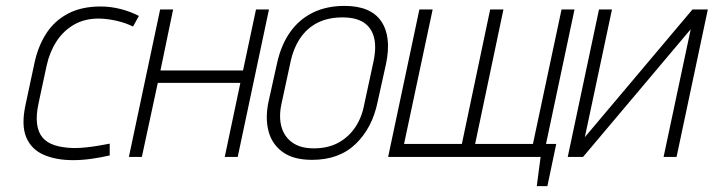

<svg xmlns="http://www.w3.org/2000/svg" viewBox="-20 -532 2420 651"><path d="M431 -442 451 -478Q422 -493 388.5 -501.5Q355 -510 321 -510Q256 -510 210 -485.5Q164 -461 136.5 -418Q109 -375 97 -319L66 -174Q52 -107 69 -66.5Q86 -26 127.5 -7.5Q169 11 228 11Q258 11 290 6.5Q322 2 352 -5V-45Q352 -45 341.5 -43Q331 -41 313.5 -38Q296 -35 274.5 -32.5Q253 -30 230 -30Q192 -31 165.5 -39.5Q139 -48 124 -66Q109 -84 105.5 -113Q102 -142 111 -183L138 -309Q148 -355 171.5 -391.5Q195 -428 232 -449Q269 -470 319 -469Q348 -468 377.5 -461Q407 -454 431 -442Z M804 -293H524L567 -500H523L417 0H461L515 -251H795L742 0H786L892 -500H848Z M1260 -185 1289 -316Q1308 -408 1272.5 -460Q1237 -512 1148 -512Q1088 -512 1041.5 -489.5Q995 -467 964 -423.5Q933 -380 919 -316L890 -185Q879 -131 890.5 -87Q902 -43 938.5 -16.5Q975 10 1038 10Q1130 10 1186 -44Q1242 -98 1260 -185ZM1245 -317 1215 -178Q1207 -134 1184.5 -100.5Q1162 -67 1127 -48Q1092 -29 1044 -29Q999 -29 971.5 -48.5Q944 -68 934.5 -101.5Q925 -135 934 -178L964 -317Q974 -367 997.5 -402Q1021 -437 1057 -455Q1093 -473 1141 -473Q1187 -473 1213.5 -455.5Q1240 -438 1248.5 -403.5Q1257 -369 1245 -317Z M1811 -44 1802 0H1813L1800 99H1836L1866 -44ZM1884 -500 1787 -44H1591L1687 -500H1642L1546 -44H1350L1447 -500H1402L1296 0H1822L1928 -500Z M2055 -500H2011L1905 0H1957L2322 -433L2230 0H2274L2380 -500H2328L1963 -67Z"/></svg>

Font: Advent Pro Light
Style: Italic
Weight: 300
Italic angle: -12°
Version: Version 3.000